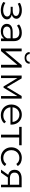

<svg xmlns="http://www.w3.org/2000/svg" viewBox="2039 -2810 777 4895"><g transform="rotate(90 2427.5 -362.5)"><path d="M242 6Q185 6 129 -10Q73 -26 30 -59L53 -112Q91 -84 141 -69.5Q191 -55 240 -55Q313 -56 357 -84.5Q401 -113 401 -157Q401 -199 363 -222.5Q325 -246 259 -246H154V-298H254Q313 -298 349.5 -320Q386 -342 386 -382Q386 -424 343 -447Q300 -470 236 -470Q196 -470 154.5 -459Q113 -448 72 -427L52 -482Q142 -530 235 -531Q297 -533 348 -516Q399 -499 429 -467Q459 -435 459 -392Q459 -350 431 -319.5Q403 -289 357 -274Q413 -261 443.5 -229.5Q474 -198 474 -152Q474 -105 443 -69Q412 -33 359.5 -13.5Q307 6 242 6Z M961 0V-82Q937 -42 891 -18.5Q845 5 780 5Q691 5 639.5 -37.5Q588 -80 588 -148Q588 -188 607.5 -222Q627 -256 671.5 -276.5Q716 -297 791 -297H958V-329Q958 -396 920.5 -432Q883 -468 809 -468Q758 -468 712 -451Q666 -434 634 -406L602 -459Q642 -493 698 -511.5Q754 -530 816 -530Q918 -530 973.5 -479Q1029 -428 1029 -326V0ZM958 -158V-244H793Q717 -244 687.5 -217Q658 -190 658 -150Q658 -105 693 -78Q728 -51 791 -51Q851 -51 894 -78.5Q937 -106 958 -158Z M1218 0V-526H1289V-108L1640 -526H1703V0H1632V-418L1282 0ZM1456 -601Q1390 -601 1349 -634.5Q1308 -668 1307 -731H1358Q1359 -691 1386 -668Q1413 -645 1456 -645Q1499 -645 1526.5 -668Q1554 -691 1555 -731H1606Q1604 -668 1563.5 -634.5Q1523 -601 1456 -601Z M1906 0V-526H1978L2201 -147L2428 -526H2494V0H2429V-416L2216 -64H2184L1971 -417V0Z M2921 5Q2839 5 2777 -29.5Q2715 -64 2680 -124.5Q2645 -185 2645 -263Q2645 -341 2678.5 -401.5Q2712 -462 2770 -496Q2828 -530 2902 -530Q2976 -530 3033.5 -496.5Q3091 -463 3124 -402.5Q3157 -342 3157 -263Q3157 -258 3156.5 -252.5Q3156 -247 3156 -241H2715Q2719 -187 2746.5 -145.5Q2774 -104 2819.5 -81Q2865 -58 2923 -58Q2971 -58 3012.5 -75Q3054 -92 3084 -127L3124 -81Q3088 -39 3036 -17Q2984 5 2921 5ZM2716 -294H3089Q3085 -346 3060 -385Q3035 -424 2994 -446.5Q2953 -469 2902 -469Q2851 -469 2810.5 -447Q2770 -425 2745 -385.5Q2720 -346 2716 -294Z M3414 0V-463H3215V-526H3684V-463H3485V0Z M4007 5Q3928 5 3867 -29.5Q3806 -64 3771 -124.5Q3736 -185 3736 -263Q3736 -341 3771 -401.5Q3806 -462 3867 -496Q3928 -530 4007 -530Q4074 -530 4128 -504Q4182 -478 4213 -426L4160 -390Q4133 -430 4093 -449Q4053 -468 4007 -468Q3949 -468 3904.5 -442.5Q3860 -417 3834 -371Q3808 -325 3808 -263Q3808 -201 3834 -155Q3860 -109 3904.5 -83.5Q3949 -58 4007 -58Q4053 -58 4093 -76.5Q4133 -95 4160 -135L4213 -99Q4182 -48 4128 -21.5Q4074 5 4007 5Z M4689 0V-174H4524Q4514 -174 4505 -175L4382 0H4305L4437 -184Q4376 -200 4342.5 -241Q4309 -282 4309 -346Q4309 -436 4370 -481Q4431 -526 4533 -526H4754V0ZM4689 -227V-463H4535Q4462 -463 4421.5 -435Q4381 -407 4381 -344Q4381 -227 4530 -227Z"/></g></svg>

Font: Montserrat
Style: Regular
Weight: 400
Designer: Julieta Ulanovsky
Foundry: Julieta Ulanovsky
Version: Version 9.000; ttfautohint (v1.8.4.7-5d5b)